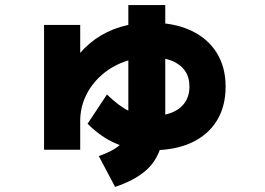

<svg xmlns="http://www.w3.org/2000/svg" viewBox="-20 -647 1040 754"><path d="M153 -59V-549H295V-309H219Q242 -369 276 -415.5Q310 -462 354.5 -493.5Q399 -525 454 -541.5Q509 -558 572 -558Q663 -558 729 -527.5Q795 -497 830.5 -440.5Q866 -384 866 -307Q866 -229 831.5 -173Q797 -117 732.5 -87Q668 -57 578 -57Q499 -57 438.5 -82Q378 -107 324 -161L400 -276Q447 -230 487 -211Q527 -192 578 -192Q647 -192 685.5 -222.5Q724 -253 724 -307Q724 -344 706 -369.5Q688 -395 654.5 -408.5Q621 -422 572 -422Q514 -422 464 -403Q414 -384 376 -349.5Q338 -315 316.5 -269.5Q295 -224 295 -171V-59ZM368 -34Q418 -52 442.5 -71Q467 -90 475.5 -123.5Q484 -157 484 -214V-627H629V-214Q629 -126 611 -68.5Q593 -11 549.5 25.5Q506 62 432 87Z"/></svg>

Font: M PLUS 1 ExtraBold
Style: Regular
Weight: 800
Designer: Coji Morishita
Foundry: UNDERFOREST DESIGN
Version: Version 1.001